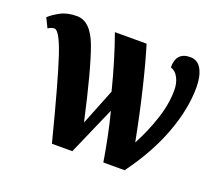

<svg xmlns="http://www.w3.org/2000/svg" viewBox="-97 -680 924 814"><g transform="rotate(20 365.0 -273.0)"><path d="M207 0H299L394 -217Q408 -164 420 -104Q432 -44 439 0H535Q618 -113 659.5 -224.5Q701 -336 701 -434Q701 -484 684 -515Q667 -546 633 -546Q570 -546 570 -477Q592 -470 604.5 -446Q617 -422 617 -391Q617 -328 594 -258.5Q571 -189 537 -126Q513 -250 487 -357.5Q461 -465 439 -536H296Q336 -425 369 -294L304 -131Q254 -356 219 -450.5Q184 -545 122 -545Q78 -545 48 -528.5Q18 -512 1 -496L22 -453Q36 -463 50 -463Q73 -463 106.5 -362Q140 -261 207 0Z"/></g></svg>

Font: Noto Serif ExtraCondensed Extra
Style: Regular
Weight: 800
Width: 3
Designer: Monotype Design Team
Foundry: Monotype Imaging Inc.
Version: Version 1.002